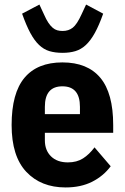

<svg xmlns="http://www.w3.org/2000/svg" viewBox="-20 -811 548 843"><path d="M268 12Q160 12 95.5 -56.5Q31 -125 31 -262Q31 -402 87.5 -469.5Q144 -537 254 -537Q364 -537 420.5 -469.5Q477 -402 477 -262V-228H177V-195Q177 -151 204 -124.5Q231 -98 278 -98Q317 -98 344.5 -115.5Q372 -133 395 -164L466 -81Q434 -38 384.5 -13Q335 12 268 12ZM254 -432Q177 -432 177 -342V-310H331V-342Q331 -432 254 -432ZM255 -579Q222 -579 197 -586.5Q172 -594 151.5 -613.5Q131 -633 113 -666.5Q95 -700 77 -751L153 -791L173 -748Q183 -725 192.5 -711Q202 -697 211.5 -689Q221 -681 231.5 -678Q242 -675 255 -675Q281 -675 299.5 -689.5Q318 -704 338 -748L358 -791L433 -751Q415 -700 396.5 -666.5Q378 -633 357 -613.5Q336 -594 311 -586.5Q286 -579 255 -579Z"/></svg>

Font: IBM Plex Sans Cond
Style: Bold
Weight: 700
Width: 3
Designer: Mike Abbink, Paul van der Laan, Pieter van Rosmalen
Foundry: Bold Monday
Version: Version 1.3